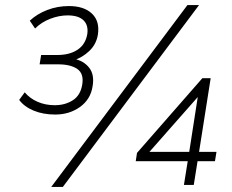

<svg xmlns="http://www.w3.org/2000/svg" viewBox="-20 -733 920 761"><path d="M199 -279Q151 -279 113.5 -294.5Q76 -310 56 -337L78 -367Q98 -343 129 -329.5Q160 -316 197 -316Q238 -316 268.5 -335.5Q299 -355 306 -398Q313 -441 286.5 -459.5Q260 -478 210 -478H137L143 -515H207Q256 -515 287.5 -536Q319 -557 326 -598Q331 -633 311 -652.5Q291 -672 248 -672Q214 -672 179 -658.5Q144 -645 119 -620L98 -651Q127 -678 167.5 -693.5Q208 -709 253 -709Q313 -709 344.5 -679Q376 -649 368 -596Q362 -558 334.5 -531.5Q307 -505 272 -494L273 -500Q312 -492 333.5 -464.5Q355 -437 347 -391Q339 -339 297 -309Q255 -279 199 -279ZM229 8H183L723 -713H769ZM709 0 724 -94H518L523 -127L782 -423H815L769 -131H838L832 -94H763L748 0ZM730 -131 767 -369H782L559 -116L557 -131Z"/></svg>

Font: Mulish ExtraLight
Style: Italic
Weight: 200
Italic angle: -9°
Designer: Vernon Adams
Foundry: Vernon Adams
Version: Version 3.603